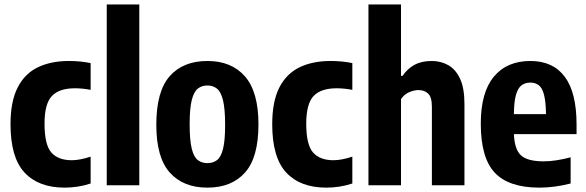

<svg xmlns="http://www.w3.org/2000/svg" viewBox="-20 -828 2618 858"><path d="M268.5 10.5Q152.5 10.5 89.8 -56.8Q27 -124 27 -273Q27 -374.5 58.8 -436.8Q90.5 -499 149 -527.2Q207.5 -555.5 288 -555.5Q340 -555.5 385 -546V-426.5Q367 -430 348.8 -431.8Q330.5 -433.5 315 -433.5Q244.5 -433.5 211.8 -398.8Q179 -364 179 -275.5Q179 -181 209.5 -146.5Q240 -112 300.5 -112Q337 -112 385 -128V-8Q357 1.5 327 6Q297 10.5 268.5 10.5Z M457 0V-808H602.5V0Z M907 10.5Q799 10.5 738.8 -56.8Q678.5 -124 678.5 -270.5Q678.5 -420 738.5 -487.8Q798.5 -555.5 907 -555.5Q1014.5 -555.5 1074.8 -486.5Q1135 -417.5 1135 -272Q1135 -124.5 1075 -57Q1015 10.5 907 10.5ZM907 -99Q932 -99 949.8 -112.5Q967.5 -126 976.8 -163Q986 -200 986 -270Q986 -342 976.5 -380.2Q967 -418.5 949.2 -432.2Q931.5 -446 907 -446Q882 -446 864.2 -432.2Q846.5 -418.5 837 -381Q827.5 -343.5 827.5 -272.5Q827.5 -201.5 836.8 -164Q846 -126.5 863.8 -112.8Q881.5 -99 907 -99Z M1438 10.5Q1322 10.5 1259.2 -56.8Q1196.5 -124 1196.5 -273Q1196.5 -374.5 1228.2 -436.8Q1260 -499 1318.5 -527.2Q1377 -555.5 1457.5 -555.5Q1509.5 -555.5 1554.5 -546V-426.5Q1536.5 -430 1518.2 -431.8Q1500 -433.5 1484.5 -433.5Q1414 -433.5 1381.2 -398.8Q1348.5 -364 1348.5 -275.5Q1348.5 -181 1379 -146.5Q1409.5 -112 1470 -112Q1506.5 -112 1554.5 -128V-8Q1526.5 1.5 1496.5 6Q1466.5 10.5 1438 10.5Z M1626.5 0V-808H1772V-489H1779Q1800.5 -521 1832.2 -538.2Q1864 -555.5 1909.5 -555.5Q1949.5 -555.5 1982.5 -537.2Q2015.5 -519 2035.5 -477Q2055.5 -435 2055.5 -363V0H1910V-351Q1910 -394 1893.2 -409.8Q1876.5 -425.5 1850 -425.5Q1831 -425.5 1808.5 -416Q1786 -406.5 1772 -385V0Z M2391 10.5Q2254 10.5 2191.2 -56Q2128.5 -122.5 2128.5 -275.5Q2128.5 -415 2186.8 -485.2Q2245 -555.5 2350.5 -555.5Q2451 -555.5 2503.8 -485Q2556.5 -414.5 2556.5 -271.5V-228.5H2276.5Q2279.5 -159 2309 -133Q2338.5 -107 2409 -107Q2437.5 -107 2467.5 -111.8Q2497.5 -116.5 2530 -125V-8Q2457 10.5 2391 10.5ZM2350 -459Q2327.5 -459 2311.2 -447.2Q2295 -435.5 2286 -405Q2277 -374.5 2276.5 -318H2420Q2419 -374.5 2411 -405Q2403 -435.5 2387.5 -447.2Q2372 -459 2350 -459Z"/></svg>

Font: Encode Sans Cnd
Style: Bold
Weight: 700
Width: 3
Designer: Multiple Designers
Foundry: Impallari Type
Version: Version 3.002; ttfautohint (v1.8.3) -l 8 -r 50 -G 200 -x 14 